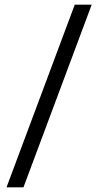

<svg xmlns="http://www.w3.org/2000/svg" viewBox="-20 -687 415 827"><path d="M302 -667H375L81 120H8Z"/></svg>

Font: Lisu Bosa ExtraBold
Style: Italic
Weight: 800
Italic angle: -19°
Designer: David Morse, Annie Olsen, Victor Gaultney, Frank Grießhammer (Latin)
Foundry: SIL International
Version: Version 2.000